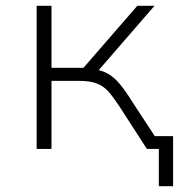

<svg xmlns="http://www.w3.org/2000/svg" viewBox="-20 -512 615 660"><path d="M526 128V0H493V-44H575V128ZM106 0V-492H157V-279H267L452 -492H511L309 -259L294 -275Q327 -272 349.5 -259.5Q372 -247 392 -223Q412 -199 436 -160L541 0H485L388 -150Q369 -179 352.5 -197.5Q336 -216 313 -225Q290 -234 252 -234H157V0Z"/></svg>

Font: Nunito Sans 7pt ExtraLight
Style: Regular
Weight: 250
Designer: Vernon Adams
Foundry: Vernon Adams
Version: Version 3.101;gftools[0.9.27]